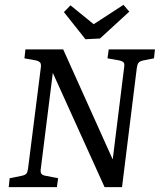

<svg xmlns="http://www.w3.org/2000/svg" viewBox="-20 -773 660 793"><path d="M16 0 20 -37 70 -47Q84 -50 89 -56Q94 -62 96 -78L149 -497Q150 -510 145.5 -515Q141 -520 131 -523L81 -532L85 -569H241L457 -89L442 -86L493 -497Q495 -510 490.5 -515Q486 -520 475 -523L424 -532L429 -569H620L616 -532L570 -523Q557 -520 552 -513.5Q547 -507 545 -492L484 0H412L185 -501L202 -503L148 -72Q147 -60 151.5 -54.5Q156 -49 168 -47L220 -37L215 0ZM514 -725 393 -614 333 -611 244 -723 271 -751 367 -673 490 -753Z"/></svg>

Font: Yrsa
Style: Italic
Weight: 400
Italic angle: -7.10001°
Designer: Anna Giedrys (Yrsa+Rasa design), David Brezina (Yrsa art-direction, Rasa art-direction, design)
Foundry: Rosetta Type Foundry
Version: Version 2.004